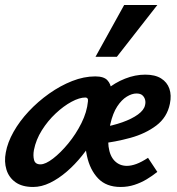

<svg xmlns="http://www.w3.org/2000/svg" viewBox="-22 -731 705 764"><path d="M110 13Q66 13 39.5 -6Q13 -25 3.5 -56.5Q-6 -88 1 -124Q8 -164 32 -206.5Q56 -249 92.5 -288Q129 -327 173.5 -358.5Q218 -390 265 -408.5Q312 -427 357 -427Q391 -427 405 -412Q419 -397 420.5 -375.5Q422 -354 418 -334Q412 -301 396 -263Q380 -225 356.5 -186Q333 -147 304.5 -111.5Q276 -76 243.5 -48Q211 -20 177 -3.5Q143 13 110 13ZM139 -77Q159 -77 189 -100Q219 -123 249.5 -160Q280 -197 302 -241Q324 -285 328 -328Q329 -336 326 -339.5Q323 -343 318 -343Q294 -343 262.5 -326Q231 -309 199.5 -279.5Q168 -250 144.5 -212.5Q121 -175 113 -134Q109 -112 113.5 -94.5Q118 -77 139 -77ZM458 13Q401 13 368.5 -21Q336 -55 324 -110.5Q312 -166 318 -230Q322 -272 344 -308.5Q366 -345 400.5 -373.5Q435 -402 475.5 -418Q516 -434 556 -434Q595 -434 619 -419Q643 -404 652 -378Q661 -352 654 -318Q643 -264 600 -231.5Q557 -199 497 -182.5Q437 -166 374 -159L379 -223Q427 -231 465 -244.5Q503 -258 527 -275.5Q551 -293 555 -312Q558 -323 555.5 -333.5Q553 -344 545 -351.5Q537 -359 521 -359Q503 -359 482.5 -346.5Q462 -334 444.5 -307.5Q427 -281 417 -237Q405 -185 410 -147.5Q415 -110 434.5 -90.5Q454 -71 483 -71Q500 -71 520.5 -78.5Q541 -86 567 -103L604 -47Q584 -31 561.5 -17.5Q539 -4 513 4.5Q487 13 458 13ZM358 -505 472 -711H604L443 -505Z"/></svg>

Font: Ysabeau Infant
Style: Bold Italic
Weight: 700
Italic angle: -12°
Designer: Christian Thalmann (Catharsis Fonts)
Version: Version 2.001;gftools[0.9.30]; featfreeze: ss01,ss02,lnum